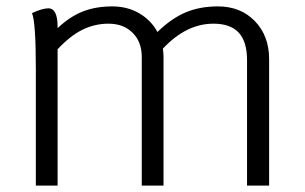

<svg xmlns="http://www.w3.org/2000/svg" viewBox="-20 -580 952 600"><path d="M821 -395V0H752V-392Q752 -450 726 -478Q700 -506 647 -506Q562 -506 489 -428Q491 -412 491 -404V0H423V-402Q423 -449 394.5 -477.5Q366 -506 319 -506Q276 -506 237.5 -487Q199 -468 160 -426V0H92V-363Q92 -511 80 -539Q112 -554 131 -554Q160 -554 160 -496V-492Q198 -528 238.5 -544Q279 -560 331 -560Q378 -560 415 -538.5Q452 -517 472 -480Q515 -522 559.5 -541Q604 -560 661 -560Q732 -560 776.5 -514Q821 -468 821 -395Z"/></svg>

Font: Krub
Style: Regular
Weight: 400
Designer: Ekaluck Peanpanawate
Foundry: Cadson Demak Co.,Ltd.
Version: Version 1.000; ttfautohint (v1.6)